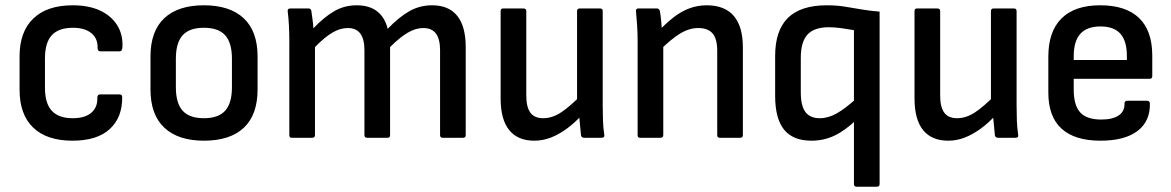

<svg xmlns="http://www.w3.org/2000/svg" viewBox="-20 -521 4429 726"><path d="M254 11Q157 11 105.5 -38.5Q54 -88 54 -182V-308Q54 -401 106 -451Q158 -501 255 -501Q315 -501 357.5 -481.5Q400 -462 422.5 -426.5Q445 -391 443 -345Q443 -327 432 -327H359Q349 -327 349 -340Q350 -376 325 -396Q300 -416 256 -416Q202 -416 176 -388Q150 -360 150 -300V-189Q150 -130 176 -102Q202 -74 255 -74Q301 -74 325 -94.5Q349 -115 348 -150Q348 -164 358 -164H432Q442 -164 442 -154Q443 -77 395 -33Q347 11 254 11Z M751 11Q654 11 601.5 -38Q549 -87 549 -183V-307Q549 -403 601 -452Q653 -501 751 -501Q849 -501 901.5 -452Q954 -403 954 -307V-183Q954 -87 902 -38Q850 11 751 11ZM751 -74Q806 -74 831.5 -102.5Q857 -131 857 -191V-299Q857 -359 831.5 -387.5Q806 -416 751 -416Q696 -416 670.5 -387.5Q645 -359 645 -299V-191Q645 -131 670.5 -102.5Q696 -74 751 -74Z M1083 0Q1074 0 1074 -10V-366Q1074 -396 1072.5 -425Q1071 -454 1068 -477Q1066 -489 1078 -489H1147Q1155 -489 1157 -481Q1159 -466 1161.5 -449.5Q1164 -433 1165 -414Q1205 -456 1243.5 -478.5Q1282 -501 1329 -501Q1376 -501 1405.5 -478.5Q1435 -456 1446 -412Q1488 -456 1527.5 -478.5Q1567 -501 1614 -501Q1677 -501 1709 -461Q1741 -421 1741 -343V-10Q1741 0 1731 0H1654Q1644 0 1644 -10V-331Q1644 -373 1628.5 -394Q1613 -415 1580 -415Q1552 -415 1522 -397.5Q1492 -380 1455 -343V-10Q1455 0 1445 0H1369Q1358 0 1358 -10V-331Q1358 -373 1342.5 -394Q1327 -415 1295 -415Q1266 -415 1236.5 -397.5Q1207 -380 1171 -343V-10Q1171 0 1160 0Z M2000 11Q1938 11 1905.5 -29Q1873 -69 1873 -149V-479Q1873 -489 1882 -489H1959Q1970 -489 1970 -479V-160Q1970 -116 1985.5 -95Q2001 -74 2034 -74Q2068 -74 2101.5 -96Q2135 -118 2178 -162L2182 -88Q2154 -57 2124 -35Q2094 -13 2063.5 -1Q2033 11 2000 11ZM2189 0Q2179 0 2177 -9Q2175 -29 2173 -50.5Q2171 -72 2169 -93L2162 -132V-479Q2162 -489 2172 -489H2249Q2259 -489 2259 -479V-123Q2259 -93 2260 -65Q2261 -37 2265 -11Q2267 0 2254 0Z M2702 0Q2692 0 2692 -10V-329Q2692 -374 2674.5 -394.5Q2657 -415 2620 -415Q2586 -415 2551.5 -394Q2517 -373 2473 -329L2468 -401Q2498 -433 2527 -455.5Q2556 -478 2587 -489.5Q2618 -501 2652 -501Q2720 -501 2754.5 -461Q2789 -421 2789 -341V-10Q2789 0 2779 0ZM2400 0Q2391 0 2391 -10V-366Q2391 -395 2389 -426Q2387 -457 2385 -477Q2383 -489 2394 -489H2464Q2472 -489 2475 -480Q2478 -465 2480.5 -437.5Q2483 -410 2484 -390L2488 -360V-10Q2488 0 2477 0Z M3219 185Q3209 185 3209 175V-407Q3186 -411 3161 -414.5Q3136 -418 3114 -418Q3059 -418 3033.5 -390.5Q3008 -363 3008 -302V-172Q3008 -121 3025.5 -97.5Q3043 -74 3080 -74Q3112 -74 3144.5 -92.5Q3177 -111 3221 -151L3220 -70Q3177 -28 3136 -8.5Q3095 11 3048 11Q2979 11 2945 -30.5Q2911 -72 2911 -159V-309Q2911 -406 2959.5 -453.5Q3008 -501 3106 -501Q3143 -501 3174 -496Q3205 -491 3237 -485.5Q3269 -480 3306 -477V175Q3306 185 3295 185Z M3565 11Q3503 11 3470.5 -29Q3438 -69 3438 -149V-479Q3438 -489 3447 -489H3524Q3535 -489 3535 -479V-160Q3535 -116 3550.5 -95Q3566 -74 3599 -74Q3633 -74 3666.5 -96Q3700 -118 3743 -162L3747 -88Q3719 -57 3689 -35Q3659 -13 3628.5 -1Q3598 11 3565 11ZM3754 0Q3744 0 3742 -9Q3740 -29 3738 -50.5Q3736 -72 3734 -93L3727 -132V-479Q3727 -489 3737 -489H3814Q3824 -489 3824 -479V-123Q3824 -93 3825 -65Q3826 -37 3830 -11Q3832 0 3819 0Z M4141 11Q4044 11 3994 -34.5Q3944 -80 3944 -171V-307Q3944 -402 3994 -451.5Q4044 -501 4140 -501Q4237 -501 4287 -453Q4337 -405 4337 -311V-233Q4337 -223 4327 -223H4040V-182Q4040 -123 4064.5 -96Q4089 -69 4144 -69Q4187 -69 4210 -84.5Q4233 -100 4232 -130Q4232 -140 4243 -140H4318Q4326 -140 4328 -131Q4330 -63 4281.5 -26Q4233 11 4141 11ZM4040 -294H4241V-309Q4241 -366 4216.5 -393.5Q4192 -421 4141 -421Q4090 -421 4065 -393Q4040 -365 4040 -309Z"/></svg>

Font: Sofia Sans Semi Condensed SemiBold
Style: Regular
Weight: 600
Designer: Botio Nikoltchev, Ani Petrova
Foundry: lettersoup
Version: Version 4.100